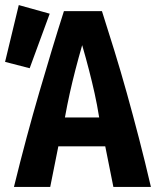

<svg xmlns="http://www.w3.org/2000/svg" viewBox="-45 -737 625 757"><path d="M10 0Q35 -102 60 -195Q85 -288 110 -373.5Q135 -459 159 -538.5Q183 -618 207 -693H357Q381 -618 406 -537Q431 -456 455 -370Q479 -284 503 -191.5Q527 -99 550 0H402L370 -160H185L153 0ZM211 -274H346Q338 -324 328 -369Q318 -414 306 -460.5Q294 -507 279 -559Q264 -507 252 -460.5Q240 -414 230 -369Q220 -324 211 -274ZM72 -468 -25 -493 29 -717 151 -683Z"/></svg>

Font: Ubuntu Sans Mono
Style: Bold
Weight: 700
Monospace: yes
Designer: Dalton Maag Ltd
Foundry: Dalton Maag Ltd
Version: Version 1.006